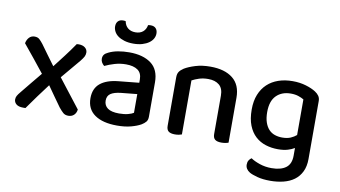

<svg xmlns="http://www.w3.org/2000/svg" viewBox="-84 -884 2276 1285"><g transform="rotate(10 1054.0 -242.0)"><path d="M66 -95Q95 -132 125 -167.5Q155 -203 184 -239Q146 -287 110.5 -331Q75 -375 37 -421Q42 -446 56.5 -461Q71 -476 93 -476Q114 -476 126 -465Q138 -454 152 -436Q175 -405 199.5 -370.5Q224 -336 250 -302Q284 -346 315 -386.5Q346 -427 379 -475Q384 -476 392 -476Q420 -476 436 -463Q452 -450 452 -430Q452 -415 445.5 -402.5Q439 -390 423 -370Q396 -337 367.5 -304Q339 -271 312 -238L462 -45Q459 -21 444 -7Q429 7 406 7Q384 7 370.5 -5Q357 -17 340 -38Q317 -70 292.5 -104.5Q268 -139 245 -172Q212 -128 179 -83.5Q146 -39 115 6H99Q68 6 52.5 -7Q37 -20 37 -39Q37 -52 43 -63.5Q49 -75 66 -95Z M738 -67Q773 -67 799 -74Q825 -81 836 -89V-216L727 -205Q681 -200 658 -184.5Q635 -169 635 -137Q635 -104 660 -85.5Q685 -67 738 -67ZM736 -482Q829 -482 884 -441.5Q939 -401 939 -314V-81Q939 -58 928.5 -45.5Q918 -33 900 -22Q874 -7 833 4Q792 15 738 15Q641 15 586.5 -23Q532 -61 532 -135Q532 -201 574.5 -236Q617 -271 697 -279L836 -293V-315Q836 -359 807.5 -379Q779 -399 728 -399Q688 -399 651 -388Q614 -377 585 -363Q575 -371 568 -382.5Q561 -394 561 -408Q561 -425 569.5 -436Q578 -447 596 -455Q624 -469 660 -475.5Q696 -482 736 -482ZM751 -621Q783 -621 802.5 -637.5Q822 -654 827 -683Q832 -684 836 -684.5Q840 -685 845 -685Q868 -685 880 -672Q892 -659 892 -637Q892 -619 883 -602.5Q874 -586 856 -573Q838 -560 811.5 -552Q785 -544 751 -544Q716 -544 689.5 -552Q663 -560 645.5 -573Q628 -586 619.5 -603Q611 -620 611 -637Q611 -659 623 -672Q635 -685 658 -685Q663 -685 667 -684.5Q671 -684 675 -683Q680 -654 700 -637.5Q720 -621 751 -621Z M1389 -303Q1389 -352 1361.5 -375Q1334 -398 1287 -398Q1252 -398 1224.5 -389Q1197 -380 1177 -369V-2Q1170 1 1157.5 3.5Q1145 6 1130 6Q1101 6 1087 -5Q1073 -16 1073 -42V-372Q1073 -395 1082 -409Q1091 -423 1112 -437Q1140 -454 1185 -468Q1230 -482 1287 -482Q1384 -482 1439 -438.5Q1494 -395 1494 -307V-2Q1487 1 1474 3.5Q1461 6 1446 6Q1417 6 1403 -5Q1389 -16 1389 -42V-303Z M1938 -44Q1919 -32 1891.5 -24Q1864 -16 1826 -16Q1782 -16 1742.5 -28.5Q1703 -41 1673 -68.5Q1643 -96 1625.5 -140Q1608 -184 1608 -248Q1608 -306 1625.5 -349.5Q1643 -393 1674.5 -422.5Q1706 -452 1749.5 -467Q1793 -482 1846 -482Q1895 -482 1936.5 -469.5Q1978 -457 2004 -440Q2021 -429 2030.5 -415Q2040 -401 2040 -381V13Q2040 63 2022.5 99Q2005 135 1974.5 157.5Q1944 180 1902 190.5Q1860 201 1812 201Q1761 201 1724 191Q1687 181 1670 171Q1639 152 1639 121Q1639 104 1646 92.5Q1653 81 1664 74Q1687 90 1725 103Q1763 116 1806 116Q1869 116 1903.5 90.5Q1938 65 1938 8ZM1841 -98Q1875 -98 1898 -108Q1921 -118 1937 -132V-374Q1922 -383 1900 -390.5Q1878 -398 1848 -398Q1787 -398 1750 -361Q1713 -324 1713 -249Q1713 -208 1723 -179Q1733 -150 1750 -132Q1767 -114 1790.5 -106Q1814 -98 1841 -98Z"/></g></svg>

Font: Baloo Thambi 2 Medium
Style: Regular
Weight: 500
Designer: Aadarsh Rajan and Ek Type
Foundry: Ek Type
Version: Version 1.640;hotconv 1.0.111;makeotfexe 2.5.65597; ttfautoh